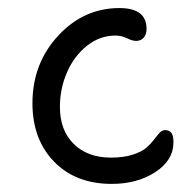

<svg xmlns="http://www.w3.org/2000/svg" viewBox="-20 -475 471 474"><path d="M255.9 -21Q167 -21 113.5 -75.9Q60.1 -130.9 60.1 -220.2Q60.1 -317.9 123.3 -386.5Q186.5 -455.1 274.9 -455.1Q341.8 -455.1 341.8 -403.8Q341.8 -390.6 335 -382.3Q328.1 -374 315.9 -374Q306.6 -374 293.5 -380.6Q280.3 -387.2 265.1 -387.2Q226.6 -387.2 194.8 -362.1Q163.1 -336.9 145.5 -296.6Q127.9 -256.3 127.9 -210.9Q127.9 -153.3 162.1 -119.6Q196.3 -85.9 253.9 -85.9Q284.7 -85.9 307.1 -93Q329.6 -100.1 341.1 -110.1Q352.5 -120.1 359.9 -129.9Q367.2 -139.6 373.5 -146.7Q379.9 -153.8 387.2 -153.8Q397.9 -153.8 403.1 -147Q408.2 -140.1 408.2 -124Q408.2 -79.1 363.3 -50Q318.4 -21 255.9 -21Z"/></svg>

Font: Shantell Sans Irregular
Style: Regular
Weight: 300
Designer: Stephen Nixon, Anya Danilova, Shantell Martin
Foundry: Arrow Type
Version: Version 1.006;[9816181b4]